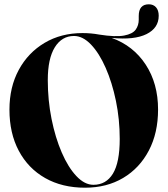

<svg xmlns="http://www.w3.org/2000/svg" viewBox="-20 -864 781 894"><path d="M364 -710Q404.5 -710 442 -703Q518 -691 557.8 -698.5Q597.5 -706 611.8 -726Q626 -746 626 -772V-789.5Q626 -844 673 -844Q694 -844 706.5 -830Q719 -816 719 -790.5Q719 -733.5 662.2 -705.2Q605.5 -677 500 -687.5Q601 -651 658.5 -563Q716 -475 716 -354Q716 -245 673 -163Q630 -81 553.5 -35.5Q477 10 376 10Q269.5 10 190.2 -35Q111 -80 67.5 -161.8Q24 -243.5 24 -353.5Q24 -458.5 67.5 -538.8Q111 -619 187.8 -664.5Q264.5 -710 364 -710ZM537.5 -217Q537.5 -308.5 519.8 -394.2Q502 -480 472 -548.2Q442 -616.5 403.8 -656.5Q365.5 -696.5 324.5 -696.5Q268 -696.5 235.2 -643.8Q202.5 -591 202.5 -491Q202.5 -397.5 220 -310.2Q237.5 -223 267.5 -153.8Q297.5 -84.5 335.8 -44Q374 -3.5 415 -3.5Q474 -3.5 505.8 -55.5Q537.5 -107.5 537.5 -217Z"/></svg>

Font: Fraunces 144pt S000
Style: Bold
Weight: 700
Version: Version 1.000; ttfautohint (v1.8.3)